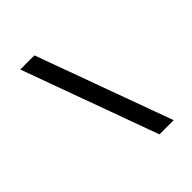

<svg xmlns="http://www.w3.org/2000/svg" viewBox="-213 -838 1027 1027"><g transform="rotate(-45 300.0 -325.0)"><path d="M113.8 -710.9H220.7L502.4 61H395Z"/></g></svg>

Font: Roboto Mono
Style: Regular
Weight: 500
Designer: Google
Version: Version 2.000986; 2015; ttfautohint (v1.3)